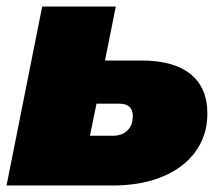

<svg xmlns="http://www.w3.org/2000/svg" viewBox="-21 -567 680 587"><path d="M411 -382Q510 -382 561.5 -340.5Q613 -299 613 -220Q613 -170 592.5 -129.5Q572 -89 534 -60Q496 -31 443 -15.5Q390 0 324 0H-1L108 -547H333L300 -382ZM324 -152Q352 -152 368.5 -168Q385 -184 385 -212Q385 -250 344 -250H274L254 -152Z"/></svg>

Font: Argentum Sans Black
Style: Italic
Weight: 900
Italic angle: -11°
Designer: Julieta Ulanovsky (font), Cristiano Sobral (main changes and remaster)
Foundry: Julieta Ulanovsky (font), Cristiano Sobral (main changes and remaster)
Version: Version 2.007;June 15, 2022;FontCreator 14.0.0.2814 64-bit; 